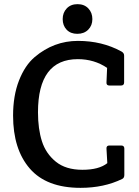

<svg xmlns="http://www.w3.org/2000/svg" viewBox="-20 -893 669 925"><path d="M43 -336Q43 -432 71.5 -505Q100 -578 147 -618Q239 -696 355.5 -696Q472 -696 565 -645Q578 -638 578 -625V-496Q578 -481 563 -481H507Q492 -481 493 -496L496 -566Q434 -608 355 -608Q163 -608 163 -352Q163 -272 182 -212.5Q201 -153 249 -114Q297 -75 377 -75Q457 -75 497 -107L493 -177Q492 -192 507 -192H564Q579 -192 579 -177V-50Q579 -36 569 -31Q481 12 368 12Q204 12 123.5 -81Q43 -174 43 -336ZM301 -750Q282 -770 282 -801Q282 -832 301.5 -852.5Q321 -873 353.5 -873Q386 -873 405.5 -852.5Q425 -832 425 -801Q425 -770 405 -750Q385 -730 352.5 -730Q320 -730 301 -750Z"/></svg>

Font: Crete Round
Style: Regular
Weight: 400
Designer: Veronika Burian
Foundry: TypeTogether
Version: Version 1.001